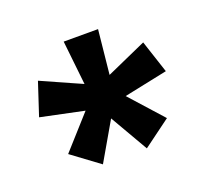

<svg xmlns="http://www.w3.org/2000/svg" viewBox="-73 -711 564 525"><g transform="rotate(-20 208.5 -449.0)"><path d="M144.4 -272.9 64.6 -331.9 150 -427.1 24.3 -453.5 55.6 -548.6 172.2 -496.5 158.3 -625H258.3L245.1 -496.5L361.8 -548.6L393.1 -453.5L266.7 -427.1L352.1 -331.9L272.2 -272.9L208.3 -383.3Z"/></g></svg>

Font: co2trust
Style: Bold
Weight: 700
Designer: Kristian Moeller
Foundry: Dicotype
Version: Version 1.000